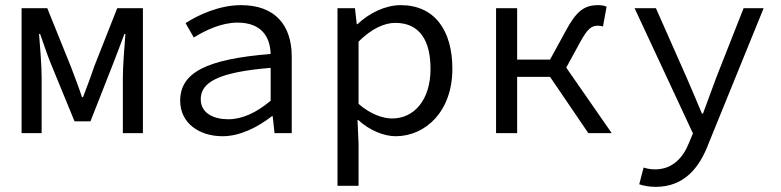

<svg xmlns="http://www.w3.org/2000/svg" viewBox="-20 -518 3040 747"><path d="M64 0H142V-218C142 -261 136 -336 132 -386H136C150 -348 163 -306 178 -270L270 -46H332L420 -270C434 -306 450 -348 464 -386H468C464 -336 458 -261 458 -218V0H536V-486H436L346 -258C333 -218 318 -180 303 -140H299C286 -180 271 -218 256 -258L164 -486H64Z M846 12C915 12 984 -24 1038 -66H1041L1048 0H1115V-298C1115 -419 1051 -498 918 -498C833 -498 751 -460 702 -428L734 -372C779 -400 841 -430 904 -430C998 -430 1031 -374 1033 -308C782 -288 681 -235 681 -126C681 -39 755 12 846 12ZM868 -54C812 -54 761 -77 761 -132C761 -196 825 -237 1033 -254V-126C978 -80 923 -54 868 -54Z M1293 205H1375V41L1371 -51H1374C1417 -11 1474 12 1519 12C1636 12 1740 -85 1740 -250C1740 -401 1670 -498 1539 -498C1479 -498 1416 -467 1371 -424H1368L1361 -486H1293ZM1505 -57C1472 -57 1421 -73 1375 -114V-356C1425 -406 1475 -429 1518 -429C1615 -429 1655 -357 1655 -250C1655 -130 1592 -57 1505 -57Z M1910 0H1992V-219H2120L2269 0H2360L2183 -255L2236 -352C2266 -407 2281 -418 2306 -418C2314 -418 2319 -417 2326 -415L2340 -492C2332 -496 2320 -498 2308 -498C2254 -498 2223 -477 2179 -394L2120 -286H1992V-486H1910Z M2531 209C2641 209 2701 136 2737 40L2951 -486H2873L2767 -217C2751 -173 2732 -122 2715 -76H2711C2691 -123 2670 -174 2651 -217L2532 -486H2449L2676 1L2661 37C2637 97 2596 141 2528 141C2513 141 2497 138 2484 134L2467 199C2484 205 2508 209 2531 209Z"/></svg>

Font: Hasklig
Style: Regular
Weight: 400
Monospace: yes
Designer: Paul D. Hunt, Teo Tuominen
Foundry: Adobe Systems Incorporated
Version: Version 2.030;PS 1.0;hotconv 16.6.51;makeotf.lib2.5.65220